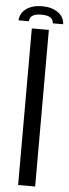

<svg xmlns="http://www.w3.org/2000/svg" viewBox="-82 -947 350 977"><g transform="rotate(5 93.0 -458.5)"><path d="M50 0V-800H137V0ZM-21 -835Q-19 -872 12 -894.5Q43 -917 93 -917Q142 -917 174 -894.5Q206 -872 207 -835H154Q153 -874 93 -874Q33 -874 32 -835Z"/></g></svg>

Font: Big Shoulders Display SemiBold
Style: Regular
Weight: 600
Designer: Patric King
Foundry: XO Type Co
Version: Version 1.000; ttfautohint (v1.8.2)